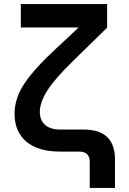

<svg xmlns="http://www.w3.org/2000/svg" viewBox="-20 -750 640 950"><path d="M424 180V52Q424 0 372 0H277Q168 0 110 -49.5Q52 -99 52 -187Q52 -266 104 -341.5Q156 -417 261 -513L369 -614H83V-730H510V-613L337 -444Q250 -359 213.5 -301Q177 -243 177 -196Q177 -155 203 -132Q229 -109 278 -109H395Q549 -109 549 40V180Z"/></svg>

Font: NKDuy Mono
Style: Bold
Weight: 700
Monospace: yes
Designer: NKDuy
Foundry: NKDuy
Version: Version 2.251; ttfautohint (v1.8.4.7-5d5b)